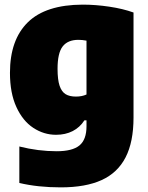

<svg xmlns="http://www.w3.org/2000/svg" viewBox="-20 -579 640 829"><path d="M63.5 211V53.5Q145 74 224.5 74Q292.5 74 323 49Q353.5 24 353.5 -34V-59.5H344.5Q325 -29 293.8 -13Q262.5 3 222 3Q169.5 3 124 -26.8Q78.5 -56.5 50.8 -116.8Q23 -177 23 -264.5Q23 -407 100.2 -482.8Q177.5 -558.5 337 -559Q393 -559 451.8 -550.2Q510.5 -541.5 556.5 -525V-71.5Q556.5 34 522.2 100.5Q488 167 418.8 198.5Q349.5 230 242.5 230Q143.5 230 63.5 211ZM353.5 -171V-403.5Q335 -407 318.5 -407Q273 -407 250.8 -378.8Q228.5 -350.5 228.5 -282Q228.5 -235 237.2 -209Q246 -183 263 -172.5Q280 -162 308 -162Q334 -162 353.5 -171Z"/></svg>

Font: Encode Sans SemiCondensed Black
Style: Regular
Weight: 900
Width: 4
Designer: Multiple Designers
Foundry: Impallari Type
Version: Version 2.000